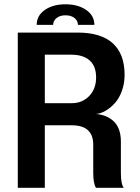

<svg xmlns="http://www.w3.org/2000/svg" viewBox="-20 -892 663 912"><path d="M154.3 -773.9Q154.3 -817.9 192.9 -844.7Q231.4 -871.6 291 -871.6Q350.6 -871.6 389.4 -844.7Q428.2 -817.9 428.2 -773.9H350.1Q350.1 -793.5 334 -806.4Q317.9 -819.3 291 -819.3Q264.6 -819.3 248.5 -806.2Q232.4 -793 232.4 -773.9ZM64.5 0V-737.3H348.6Q459.5 -737.3 515.6 -686.5Q571.8 -635.7 571.8 -536.6Q571.8 -495.1 558.8 -459.7Q545.9 -424.3 525.4 -401.9Q504.9 -379.4 481.7 -366Q458.5 -352.5 436.5 -350.6Q459.5 -348.6 479.5 -341.1Q499.5 -333.5 516.8 -318.8Q534.2 -304.2 544.2 -279.1Q554.2 -253.9 554.2 -220.2V-70.3Q554.2 -17.6 567.9 0H435.5Q422.9 -22 422.9 -70.3V-204.6Q422.9 -296.9 320.3 -296.9H192.9V0ZM317.4 -632.3H192.9V-401.9H321.3Q370.6 -401.9 403.6 -435.8Q436.5 -469.7 436.5 -524.4Q436.5 -577.6 405.8 -605Q375 -632.3 317.4 -632.3Z"/></svg>

Font: Epilogue SemiBold
Style: Regular
Weight: 600
Designer: Tyler Finck
Foundry: Etcetera Type Co
Version: Version 2.112